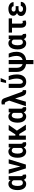

<svg xmlns="http://www.w3.org/2000/svg" viewBox="2409 -3225 1048 5906"><g transform="rotate(-90 2933.0 -272.0)"><path d="M39.1 -249V-259.3Q39.1 -320.8 51.5 -371.6Q64 -422.4 88.1 -459.7Q112.3 -497.1 147.9 -517.6Q183.6 -538.1 230 -538.1Q262.7 -538.1 288.8 -525.4Q314.9 -512.7 334.5 -489Q354 -465.3 367.9 -432.1Q381.8 -398.9 390.6 -358.4Q399.4 -317.9 403.8 -271V-247.1Q397.9 -190.9 385.5 -144Q373 -97.2 352.3 -62.5Q331.5 -27.8 301 -9Q270.5 9.8 229 9.8Q182.6 9.8 147.5 -9.3Q112.3 -28.3 88.1 -63Q64 -97.7 51.5 -145Q39.1 -192.4 39.1 -249ZM166.5 -259.3V-249Q166.5 -215.8 171.6 -187.5Q176.8 -159.2 187.7 -137.9Q198.7 -116.7 216.8 -105Q234.9 -93.3 261.2 -93.3Q287.1 -93.3 305.4 -104.2Q323.7 -115.2 335.7 -135Q347.7 -154.8 355 -181.6Q362.3 -208.5 366.2 -239.3V-274.4Q362.8 -308.1 355.7 -337.4Q348.6 -366.7 336.4 -388.4Q324.2 -410.2 305.9 -422.6Q287.6 -435.1 262.2 -435.1Q235.8 -435.1 217.8 -421.1Q199.7 -407.2 188.2 -383.1Q176.8 -358.9 171.6 -327.1Q166.5 -295.4 166.5 -259.3ZM358.4 -528.3H468.3V-164.1Q468.3 -144.5 470.5 -131.6Q472.7 -118.7 476.8 -110.8Q481 -103 486.8 -99.9Q492.7 -96.7 499.5 -96.7Q502.9 -96.7 505.1 -97.4Q507.3 -98.1 509.3 -98.6L520.5 -2.9Q505.4 5.4 491.9 7.8Q478.5 10.3 462.4 10.3Q436.5 10.3 415.8 1.5Q395 -7.3 379.4 -25.6Q363.8 -43.9 354 -72.3Q344.2 -100.6 340.8 -140.1V-415Z M748 -99.1 855.5 -528.3H987.8L823.7 0H742.7ZM673.3 -528.3 782.7 -97.7 786.6 0H705.6L540.5 -528.3Z M1034.2 -249V-259.3Q1034.2 -320.8 1046.6 -371.6Q1059.1 -422.4 1083.3 -459.7Q1107.4 -497.1 1143.1 -517.6Q1178.7 -538.1 1225.1 -538.1Q1257.8 -538.1 1283.9 -525.4Q1310.1 -512.7 1329.6 -489Q1349.1 -465.3 1363 -432.1Q1377 -398.9 1385.7 -358.4Q1394.5 -317.9 1398.9 -271V-247.1Q1393.1 -190.9 1380.6 -144Q1368.2 -97.2 1347.4 -62.5Q1326.7 -27.8 1296.1 -9Q1265.6 9.8 1224.1 9.8Q1177.7 9.8 1142.6 -9.3Q1107.4 -28.3 1083.3 -63Q1059.1 -97.7 1046.6 -145Q1034.2 -192.4 1034.2 -249ZM1161.6 -259.3V-249Q1161.6 -215.8 1166.7 -187.5Q1171.9 -159.2 1182.9 -137.9Q1193.8 -116.7 1211.9 -105Q1230 -93.3 1256.3 -93.3Q1282.2 -93.3 1300.5 -104.2Q1318.8 -115.2 1330.8 -135Q1342.8 -154.8 1350.1 -181.6Q1357.4 -208.5 1361.3 -239.3V-274.4Q1357.9 -308.1 1350.8 -337.4Q1343.8 -366.7 1331.5 -388.4Q1319.3 -410.2 1301 -422.6Q1282.7 -435.1 1257.3 -435.1Q1231 -435.1 1212.9 -421.1Q1194.8 -407.2 1183.3 -383.1Q1171.9 -358.9 1166.7 -327.1Q1161.6 -295.4 1161.6 -259.3ZM1353.5 -528.3H1463.4V-164.1Q1463.4 -144.5 1465.6 -131.6Q1467.8 -118.7 1471.9 -110.8Q1476.1 -103 1481.9 -99.9Q1487.8 -96.7 1494.6 -96.7Q1498 -96.7 1500.2 -97.4Q1502.4 -98.1 1504.4 -98.6L1515.6 -2.9Q1500.5 5.4 1487.1 7.8Q1473.6 10.3 1457.5 10.3Q1431.6 10.3 1410.9 1.5Q1390.1 -7.3 1374.5 -25.6Q1358.9 -43.9 1349.1 -72.3Q1339.4 -100.6 1335.9 -140.1V-415Z M1715.3 -528.3V0H1588.4V-528.3ZM2043.5 -528.3 1817.4 -203.1H1689.9L1673.3 -323.2H1752.4L1883.3 -528.3ZM1888.7 0 1750.5 -226.1 1856.4 -293.5 2051.3 0Z M2113.3 -249V-259.3Q2113.3 -320.8 2125.7 -371.6Q2138.2 -422.4 2162.4 -459.7Q2186.5 -497.1 2222.2 -517.6Q2257.8 -538.1 2304.2 -538.1Q2336.9 -538.1 2363 -525.4Q2389.2 -512.7 2408.7 -489Q2428.2 -465.3 2442.1 -432.1Q2456.1 -398.9 2464.8 -358.4Q2473.6 -317.9 2478 -271V-247.1Q2472.2 -190.9 2459.7 -144Q2447.3 -97.2 2426.5 -62.5Q2405.8 -27.8 2375.2 -9Q2344.7 9.8 2303.2 9.8Q2256.8 9.8 2221.7 -9.3Q2186.5 -28.3 2162.4 -63Q2138.2 -97.7 2125.7 -145Q2113.3 -192.4 2113.3 -249ZM2240.7 -259.3V-249Q2240.7 -215.8 2245.8 -187.5Q2251 -159.2 2262 -137.9Q2272.9 -116.7 2291 -105Q2309.1 -93.3 2335.4 -93.3Q2361.3 -93.3 2379.6 -104.2Q2397.9 -115.2 2409.9 -135Q2421.9 -154.8 2429.2 -181.6Q2436.5 -208.5 2440.4 -239.3V-274.4Q2437 -308.1 2429.9 -337.4Q2422.9 -366.7 2410.6 -388.4Q2398.4 -410.2 2380.1 -422.6Q2361.8 -435.1 2336.4 -435.1Q2310.1 -435.1 2292 -421.1Q2273.9 -407.2 2262.5 -383.1Q2251 -358.9 2245.8 -327.1Q2240.7 -295.4 2240.7 -259.3ZM2432.6 -528.3H2542.5V-164.1Q2542.5 -144.5 2544.7 -131.6Q2546.9 -118.7 2551 -110.8Q2555.2 -103 2561 -99.9Q2566.9 -96.7 2573.7 -96.7Q2577.1 -96.7 2579.3 -97.4Q2581.5 -98.1 2583.5 -98.6L2594.7 -2.9Q2579.6 5.4 2566.2 7.8Q2552.7 10.3 2536.6 10.3Q2510.7 10.3 2490 1.5Q2469.2 -7.3 2453.6 -25.6Q2438 -43.9 2428.2 -72.3Q2418.5 -100.6 2415 -140.1V-415Z M2861.3 -353.5 2757.3 0H2619.1L2800.3 -541.5L2887.2 -538.6ZM2742.2 -751.5Q2767.1 -751.5 2786.4 -745.8Q2805.7 -740.2 2820.3 -729Q2835 -717.8 2845.5 -702.1Q2856 -686.5 2863.3 -666.5L3052.7 -147Q3057.6 -132.8 3063.7 -121.3Q3069.8 -109.9 3078.1 -103Q3086.4 -96.2 3097.7 -96.2Q3101.6 -96.2 3105.2 -96.4Q3108.9 -96.7 3112.8 -96.7L3113.3 4.9Q3104.5 6.8 3092.8 7.8Q3081.1 8.8 3065.9 8.8Q3030.8 8.8 3005.9 -2.4Q2981 -13.7 2963.9 -37.4Q2946.8 -61 2933.6 -97.7L2807.6 -471.7L2755.9 -602.1Q2750 -619.1 2741.9 -629.2Q2733.9 -639.2 2723.9 -643.6Q2713.9 -647.9 2700.7 -647.9Q2694.8 -647.9 2688.5 -647.7Q2682.1 -647.5 2674.8 -646.5L2672.9 -742.2Q2686.5 -746.6 2706.8 -749Q2727.1 -751.5 2742.2 -751.5Z M3180.2 -528.3H3307.6V-204.1Q3307.6 -173.3 3312 -151.9Q3316.4 -130.4 3324.7 -117.4Q3333 -104.5 3343.8 -98.6Q3354.5 -92.8 3366.7 -92.8Q3391.6 -92.8 3410.6 -108.6Q3429.7 -124.5 3442.9 -151.1Q3456.1 -177.7 3462.6 -210.2Q3469.2 -242.7 3469.2 -275.4Q3468.3 -341.3 3455.3 -404.5Q3442.4 -467.8 3421.9 -528.3H3544.9Q3558.6 -498.5 3570.3 -460.2Q3582 -421.9 3589.4 -376Q3596.7 -330.1 3596.7 -275.9Q3596.7 -216.8 3583.5 -165Q3570.3 -113.3 3543 -73.7Q3515.6 -34.2 3473.1 -12Q3430.7 10.3 3371.6 10.3Q3328.1 10.3 3292.7 -2.4Q3257.3 -15.1 3232.4 -41.3Q3207.5 -67.4 3193.8 -108.2Q3180.2 -148.9 3180.2 -205.1ZM3334 -608.9 3368.2 -775.9H3485.8L3411.1 -608.9Z M3672.9 -528.3H3800.3V-287.6Q3800.3 -232.4 3814 -194.8Q3827.6 -157.2 3851.8 -135Q3876 -112.8 3908.2 -102.8Q3940.4 -92.8 3977.1 -92.8Q4029.8 -92.8 4066.2 -108.4Q4102.5 -124 4124.3 -150.9Q4146 -177.7 4155.8 -212.9Q4165.5 -248 4165.5 -287.6Q4165 -349.6 4150.9 -410.2Q4136.7 -470.7 4116.2 -528.3H4236.3Q4252 -500 4264.6 -463.4Q4277.3 -426.8 4285.2 -383.1Q4293 -339.4 4293 -287.6Q4293 -229 4277.1 -175.5Q4261.2 -122.1 4225.1 -80.1Q4189 -38.1 4129.2 -13.9Q4069.3 10.3 3981.4 10.3Q3911.6 10.3 3854.7 -6.8Q3797.9 -23.9 3757.1 -60.3Q3716.3 -96.7 3694.6 -153.3Q3672.9 -210 3672.9 -288.6ZM3913.6 -528.3H4040.5V232.4H3913.6Z M4366.7 -249V-259.3Q4366.7 -320.8 4379.2 -371.6Q4391.6 -422.4 4415.8 -459.7Q4439.9 -497.1 4475.6 -517.6Q4511.2 -538.1 4557.6 -538.1Q4590.3 -538.1 4616.5 -525.4Q4642.6 -512.7 4662.1 -489Q4681.6 -465.3 4695.6 -432.1Q4709.5 -398.9 4718.3 -358.4Q4727.1 -317.9 4731.4 -271V-247.1Q4725.6 -190.9 4713.1 -144Q4700.7 -97.2 4679.9 -62.5Q4659.2 -27.8 4628.7 -9Q4598.1 9.8 4556.6 9.8Q4510.3 9.8 4475.1 -9.3Q4439.9 -28.3 4415.8 -63Q4391.6 -97.7 4379.2 -145Q4366.7 -192.4 4366.7 -249ZM4494.1 -259.3V-249Q4494.1 -215.8 4499.3 -187.5Q4504.4 -159.2 4515.4 -137.9Q4526.4 -116.7 4544.4 -105Q4562.5 -93.3 4588.9 -93.3Q4614.7 -93.3 4633.1 -104.2Q4651.4 -115.2 4663.3 -135Q4675.3 -154.8 4682.6 -181.6Q4689.9 -208.5 4693.8 -239.3V-274.4Q4690.4 -308.1 4683.3 -337.4Q4676.3 -366.7 4664.1 -388.4Q4651.9 -410.2 4633.5 -422.6Q4615.2 -435.1 4589.8 -435.1Q4563.5 -435.1 4545.4 -421.1Q4527.3 -407.2 4515.9 -383.1Q4504.4 -358.9 4499.3 -327.1Q4494.1 -295.4 4494.1 -259.3ZM4686 -528.3H4795.9V-164.1Q4795.9 -144.5 4798.1 -131.6Q4800.3 -118.7 4804.4 -110.8Q4808.6 -103 4814.5 -99.9Q4820.3 -96.7 4827.1 -96.7Q4830.6 -96.7 4832.8 -97.4Q4835 -98.1 4836.9 -98.6L4848.1 -2.9Q4833 5.4 4819.6 7.8Q4806.2 10.3 4790 10.3Q4764.2 10.3 4743.4 1.5Q4722.7 -7.3 4707 -25.6Q4691.4 -43.9 4681.6 -72.3Q4671.9 -100.6 4668.5 -140.1V-415Z M5319.3 -528.3V-426.3H4883.8V-528.3ZM5032.7 -528.3H5160.2V-153.3Q5160.2 -130.9 5164.8 -117.9Q5169.4 -105 5178.5 -99.9Q5187.5 -94.7 5199.2 -94.7Q5213.9 -94.7 5223.4 -97.7Q5232.9 -100.6 5242.7 -104.5L5257.8 -8.3Q5235.4 2.9 5215.6 6.3Q5195.8 9.8 5172.4 9.8Q5128.9 9.8 5097.7 -7.8Q5066.4 -25.4 5049.6 -62Q5032.7 -98.6 5032.7 -155.8Z M5586.4 -287.1H5696.8V-226.1H5610.4Q5583 -226.1 5563 -219Q5543 -211.9 5532.2 -196.8Q5521.5 -181.6 5521.5 -157.2Q5521.5 -144 5527.1 -131.6Q5532.7 -119.1 5543.9 -109.1Q5555.2 -99.1 5572 -93.5Q5588.9 -87.9 5611.3 -87.9Q5640.6 -87.9 5660.6 -97.4Q5680.7 -106.9 5691.2 -122.8Q5701.7 -138.7 5701.7 -156.2H5829.1Q5829.1 -113.3 5810.8 -81.8Q5792.5 -50.3 5762 -30Q5731.4 -9.8 5693.6 0Q5655.8 9.8 5617.2 9.8Q5569.8 9.8 5529.1 -1Q5488.3 -11.7 5458 -32.2Q5427.7 -52.7 5410.9 -82.3Q5394 -111.8 5394 -149.4Q5394 -182.6 5407.2 -208.3Q5420.4 -233.9 5445.3 -251.5Q5470.2 -269 5505.9 -278.1Q5541.5 -287.1 5586.4 -287.1ZM5696.8 -252H5586.4Q5545.9 -252 5512.2 -262.2Q5478.5 -272.5 5453.9 -290.8Q5429.2 -309.1 5415.8 -333Q5402.3 -356.9 5402.3 -383.8Q5402.3 -421.4 5418 -450Q5433.6 -478.5 5462.2 -498Q5490.7 -517.6 5530.3 -527.6Q5569.8 -537.6 5617.2 -537.6Q5659.2 -537.6 5695.8 -526.6Q5732.4 -515.6 5760.7 -494.9Q5789.1 -474.1 5804.9 -444.8Q5820.8 -415.5 5820.8 -377.9H5693.8Q5693.8 -397 5683.1 -410.9Q5672.4 -424.8 5653.8 -432.4Q5635.3 -439.9 5611.3 -439.9Q5583 -439.9 5564.9 -430.7Q5546.9 -421.4 5538.3 -406.5Q5529.8 -391.6 5529.8 -376Q5529.8 -361.8 5534.9 -350.6Q5540 -339.4 5550 -331.1Q5560.1 -322.8 5575.2 -318.4Q5590.3 -314 5610.4 -314H5696.8Z"/></g></svg>

Font: Roboto SemiCondensed SemiBold
Style: Regular
Weight: 600
Width: 4
Designer: Christian Robertson
Foundry: Google
Version: Version 3.009; 2024